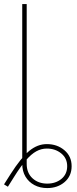

<svg xmlns="http://www.w3.org/2000/svg" viewBox="-33 -748 390 968"><path d="M205.1 200.2Q168.9 200.2 140.4 185.1Q111.8 169.9 95.5 142.6Q79.1 115.2 79.1 78.1V-29.3H101.6V78.1Q101.6 124 130.9 150.9Q160.2 177.7 205.1 177.7Q248 177.7 276.9 153.8Q305.7 129.9 305.7 89.8Q305.7 49.8 275.6 25.4Q245.6 1 203.1 1Q175.3 1 149.9 14.9Q124.5 28.8 97.7 60.1Q70.8 91.3 38.1 143.6L6.8 193.4L-12.7 181.6L19.5 130.9Q72.8 47.4 114.3 12.9Q155.8 -21.5 203.1 -21.5Q255.4 -21.5 291.7 9.3Q328.1 40 328.1 89.8Q328.1 139.6 292.7 169.9Q257.3 200.2 205.1 200.2ZM101.6 -727.5V0H79.1V-727.5Z"/></svg>

Font: Inter 24pt Thin
Style: Regular
Weight: 250
Designer: Rasmus Andersson
Foundry: rsms
Version: Version 4.001;git-66647c0bb